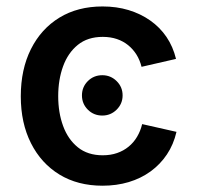

<svg xmlns="http://www.w3.org/2000/svg" viewBox="-20 -573 619 604"><path d="M301.8 -209.5Q274.9 -209.5 256.3 -228Q237.8 -246.6 237.8 -272.9Q237.8 -299.3 256.3 -317.9Q274.9 -336.4 301.8 -336.4Q328.1 -336.4 346.9 -317.9Q365.7 -299.3 365.7 -272.9Q365.7 -246.6 346.9 -228Q328.1 -209.5 301.8 -209.5ZM302.7 11.2Q224.6 11.2 167 -23.9Q109.4 -59.1 77.4 -122.6Q45.4 -186 45.4 -270Q45.4 -355 77.4 -418.7Q109.4 -482.4 167 -517.6Q224.6 -552.7 302.7 -552.7Q346.7 -552.7 384.5 -541.3Q422.4 -529.8 452.6 -508.5Q482.9 -487.3 503.7 -456.8Q524.4 -426.3 533.7 -387.7L425.3 -362.8Q419.9 -384.3 409.2 -401.4Q398.4 -418.5 383.1 -430.9Q367.7 -443.4 347.7 -450.2Q327.6 -457 303.2 -457Q255.9 -457 224.9 -431.9Q193.8 -406.7 178.5 -364.5Q163.1 -322.3 163.1 -270.5Q163.1 -218.8 178.5 -176.8Q193.8 -134.8 224.9 -109.6Q255.9 -84.5 303.2 -84.5Q328.1 -84.5 348.4 -91.6Q368.7 -98.6 384.5 -111.6Q400.4 -124.5 411.1 -142.6Q421.9 -160.6 427.2 -182.6L535.2 -158.2Q525.9 -118.2 505.1 -87.2Q484.4 -56.2 453.9 -33.9Q423.3 -11.7 385 -0.2Q346.7 11.2 302.7 11.2Z"/></svg>

Font: Inter
Style: 540
Weight: 540
Designer: Rasmus Andersson
Foundry: rsms
Version: Version 4.001;git-66647c0bb